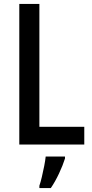

<svg xmlns="http://www.w3.org/2000/svg" viewBox="-20 -734 468 975"><path d="M78 0V-714H180V-90H408V0ZM310 71Q299 106 279.5 147.5Q260 189 238 221H180V209Q186 192 192.5 164.5Q199 137 204.5 109Q210 81 212 61H310Z"/></svg>

Font: Noto Sans Ethiopic Condensed Medium
Style: Regular
Weight: 500
Width: 3
Designer: Monotype Design Team
Foundry: Monotype Imaging Inc.
Version: Version 2.102; ttfautohint (v1.8.4.7-5d5b)